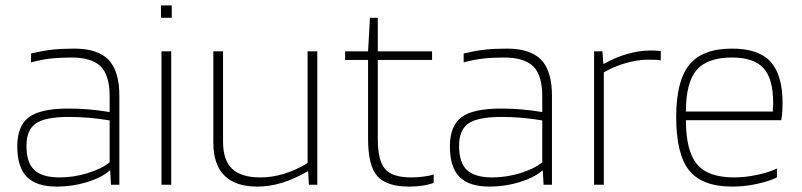

<svg xmlns="http://www.w3.org/2000/svg" viewBox="-20 -684 2969 711"><path d="M191 7Q115 7 79.5 -29Q44 -65 44 -142Q44 -218 87 -250Q130 -282 233 -282Q271 -282 307.5 -279Q344 -276 386 -269V-327Q386 -406 352.5 -438.5Q319 -471 244 -471Q200 -471 166 -467Q132 -463 95 -453V-486Q138 -496 172.5 -500Q207 -504 255 -504Q342 -504 382 -462.5Q422 -421 422 -329V0H391L388 -53H387Q356 -26 302 -9.5Q248 7 191 7ZM235 -251Q148 -251 113 -227Q78 -203 78 -144Q78 -82 107 -54.5Q136 -27 201 -27Q253 -27 305 -43Q357 -59 386 -83V-238Q351 -244 313.5 -247.5Q276 -251 235 -251Z M616 -618H576V-664H616ZM614 0H578V-494H614Z M933 7Q852 7 811 -34Q770 -75 770 -156V-494H806V-159Q806 -91 839.5 -59Q873 -27 945 -27Q987 -27 1030.5 -40Q1074 -53 1119 -80V-494H1155V0H1124L1121 -50H1120Q1070 -21 1024 -7Q978 7 933 7Z M1586 -38V-7Q1568 0 1544.5 3.5Q1521 7 1496 7Q1412 7 1377.5 -31.5Q1343 -70 1343 -170V-462H1258V-494H1343L1350 -618H1379V-494H1580V-462H1379V-171Q1379 -88 1406.5 -57.5Q1434 -27 1503 -27Q1524 -27 1548 -30Q1572 -33 1586 -38Z M1793 7Q1717 7 1681.5 -29Q1646 -65 1646 -142Q1646 -218 1689 -250Q1732 -282 1835 -282Q1873 -282 1909.5 -279Q1946 -276 1988 -269V-327Q1988 -406 1954.5 -438.5Q1921 -471 1846 -471Q1802 -471 1768 -467Q1734 -463 1697 -453V-486Q1740 -496 1774.5 -500Q1809 -504 1857 -504Q1944 -504 1984 -462.5Q2024 -421 2024 -329V0H1993L1990 -53H1989Q1958 -26 1904 -9.5Q1850 7 1793 7ZM1837 -251Q1750 -251 1715 -227Q1680 -203 1680 -144Q1680 -82 1709 -54.5Q1738 -27 1803 -27Q1855 -27 1907 -43Q1959 -59 1988 -83V-238Q1953 -244 1915.5 -247.5Q1878 -251 1837 -251Z M2216 0H2180V-494H2211L2214 -448H2217Q2260 -472 2304 -484.5Q2348 -497 2389 -497Q2399 -497 2410 -496.5Q2421 -496 2427 -495V-460Q2420 -462 2409 -462.5Q2398 -463 2379 -463Q2341 -463 2297.5 -450.5Q2254 -438 2216 -416Z M2857 -60V-27Q2829 -13 2783 -3Q2737 7 2692 7Q2580 7 2532 -53Q2484 -113 2484 -251Q2484 -384 2532.5 -444Q2581 -504 2691 -504Q2789 -504 2833.5 -455.5Q2878 -407 2878 -301Q2878 -286 2877 -270.5Q2876 -255 2873 -239H2520Q2520 -126 2560.5 -76.5Q2601 -27 2699 -27Q2739 -27 2784 -36.5Q2829 -46 2857 -60ZM2843 -304Q2843 -393 2807 -432Q2771 -471 2691 -471Q2599 -471 2559.5 -424.5Q2520 -378 2520 -271H2842Q2842 -273 2842 -275.5Q2842 -278 2842 -283Q2843 -291 2843 -295.5Q2843 -300 2843 -304Z"/></svg>

Font: Blinker ExtraLight
Style: Regular
Weight: 200
Designer: Juergen Huber
Foundry: supertype
Version: Version 1.017;hotconv 1.0.117;makeotfexe 2.5.65602